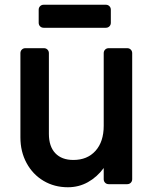

<svg xmlns="http://www.w3.org/2000/svg" viewBox="-20 -776 658 809"><path d="M66 -197V-552Q66 -561 72 -567Q78 -573 87 -573H165Q174 -573 180 -567Q186 -561 186 -552V-212Q186 -159 213 -130.5Q240 -102 289 -102Q348 -102 382.5 -140.5Q417 -179 417 -246V-552Q417 -561 423 -567Q429 -573 438 -573H516Q525 -573 531 -567Q537 -561 537 -552V-21Q537 -12 531 -6Q525 0 516 0H438Q429 0 423 -6Q417 -12 417 -21V-68Q389 -30 350.5 -8.5Q312 13 266 13Q209 13 163.5 -14Q118 -41 92 -89Q66 -137 66 -197ZM143 -680V-735Q143 -744 149 -750Q155 -756 164 -756H426Q435 -756 441 -750Q447 -744 447 -735V-680Q447 -671 441 -665Q435 -659 426 -659H164Q155 -659 149 -665Q143 -671 143 -680Z"/></svg>

Font: Miriam Libre
Style: Bold
Weight: 700
Designer: Michal Sahar
Foundry: Hagilda
Version: Version 1.001